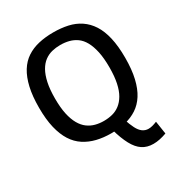

<svg xmlns="http://www.w3.org/2000/svg" viewBox="-208 -850 1109 1187"><g transform="rotate(-30 347.0 -256.5)"><path d="M459 -23Q473 19 487 46.5Q501 74 519.5 87.5Q538 101 561 101Q575 101 590 97Q605 93 622 86L636 178Q611 187 587.5 192Q564 197 541 197Q496 197 463.5 175.5Q431 154 407 109Q383 64 364 -3ZM346 -79Q379 -79 408 -86.5Q437 -94 461 -112.5Q485 -131 503 -161.5Q521 -192 531 -238.5Q541 -285 541 -350Q541 -415 531 -461.5Q521 -508 503.5 -539.5Q486 -571 461.5 -588.5Q437 -606 408 -613.5Q379 -621 346 -621Q315 -621 286.5 -614Q258 -607 233.5 -589Q209 -571 191 -539.5Q173 -508 163 -461.5Q153 -415 153 -350Q153 -285 163 -239Q173 -193 191 -161.5Q209 -130 233.5 -112Q258 -94 286.5 -86.5Q315 -79 346 -79ZM347 10Q292 10 245 -1.5Q198 -13 159.5 -38Q121 -63 94.5 -104.5Q68 -146 53.5 -206.5Q39 -267 39 -350Q39 -433 53 -493.5Q67 -554 93 -596Q119 -638 157 -663Q195 -688 243 -699Q291 -710 347 -710Q403 -710 450.5 -699.5Q498 -689 536 -663.5Q574 -638 600.5 -597Q627 -556 641 -495.5Q655 -435 655 -352Q655 -268 640.5 -206.5Q626 -145 599.5 -103.5Q573 -62 535 -37Q497 -12 449.5 -1Q402 10 347 10Z"/></g></svg>

Font: Georama ExtraCondensed Thin Medium
Style: Regular
Weight: 500
Version: Version 1.001